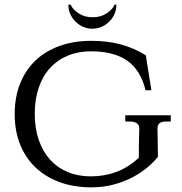

<svg xmlns="http://www.w3.org/2000/svg" viewBox="-20 -788 782 823"><path d="M479 -768Q479 -747 471 -728.5Q463 -710 448.5 -695.5Q434 -681 415.5 -673Q397 -665 376 -665Q355 -665 336.5 -673Q318 -681 303.5 -695.5Q289 -710 281 -728.5Q273 -747 273 -768H283Q291 -748 316.5 -731Q342 -714 377 -714Q412 -714 437.5 -731Q463 -748 471 -768ZM657 -116Q639 -93 611.5 -70Q584 -47 548 -28Q512 -9 467.5 3Q423 15 371 15Q297 15 236.5 -7Q176 -29 133 -69.5Q90 -110 66.5 -168Q43 -226 43 -299Q43 -372 66.5 -430.5Q90 -489 133 -529.5Q176 -570 236.5 -591.5Q297 -613 371 -613Q440 -613 496.5 -598Q553 -583 605 -551L629 -401H604Q583 -487 526 -527.5Q469 -568 369 -568Q315 -568 270.5 -549.5Q226 -531 194.5 -496.5Q163 -462 146 -412Q129 -362 129 -300Q129 -238 146 -188.5Q163 -139 194.5 -104Q226 -69 270.5 -50.5Q315 -32 369 -32Q427 -32 478.5 -51Q530 -70 575 -112Q575 -144 575.5 -175Q576 -206 577 -238Q577 -252 566.5 -259.5Q556 -267 539 -267H517V-294H712V-267H690Q655 -267 655 -237Z"/></svg>

Font: Constantine
Style: Regular
Weight: 400
Designer: Dukom Design
Version: Version 1.001;PS 001.001;hotconv 1.0.56;makeotf.lib2.0.21325